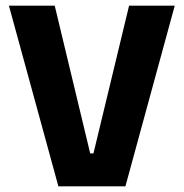

<svg xmlns="http://www.w3.org/2000/svg" viewBox="-20 -659 650 679"><path d="M186.5 0 11.5 -639H173.5L299 -116.5H310.5L436.5 -639H598L423.5 0Z"/></svg>

Font: Anek Gujarati
Style: Bold
Weight: 700
Version: Version 1.003